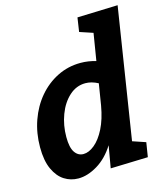

<svg xmlns="http://www.w3.org/2000/svg" viewBox="-117 -867 826 966"><g transform="rotate(-15 296.0 -383.5)"><path d="M172 12Q132 12 99 -9Q66 -30 45.5 -74.5Q25 -119 25 -189Q25 -263 48 -328Q71 -393 112.5 -442Q154 -491 210 -519Q266 -547 331 -547Q372 -547 411 -535L434 -676L365 -699L376 -772L587 -779L480 -99L548 -76L536 -1L341 5L361 -110Q323 -50 271.5 -19Q220 12 172 12ZM228 -100Q256 -100 286 -124.5Q316 -149 340 -196.5Q364 -244 376 -313L394 -424Q360 -442 328 -442Q281 -442 244 -408.5Q207 -375 186.5 -320.5Q166 -266 166 -205Q166 -150 183 -125Q200 -100 228 -100Z"/></g></svg>

Font: Bitter
Style: Bold Italic
Weight: 700
Italic angle: -9°
Designer: Sol Matas, and Bitter project Authors
Foundry: Sol Matas
Version: Version 2.001